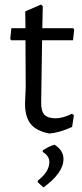

<svg xmlns="http://www.w3.org/2000/svg" viewBox="-20 -581 359 844"><path d="M197 6Q140 -5 115 -36Q90 -67 90 -126L93 -197L92 -404H29L25 -410L30 -457H92L91 -531L160 -561L168 -554L166 -457H302L306 -451L301 -404H165L161 -133Q160 -93 175 -77Q190 -61 224 -61Q257 -61 296 -81L305 -75L297 -23Q243 2 197 6ZM220 55Q259 80 259 118Q259 179 171 243L146 220V213Q197 174 197 131Q197 105 168 87V80Q195 62 220 55Z"/></svg>

Font: Alegreya Sans SC
Style: Regular
Weight: 400
Designer: Juan Pablo del Peral
Foundry: Huerta Tipografica
Version: Version 2.007